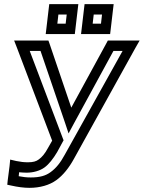

<svg xmlns="http://www.w3.org/2000/svg" viewBox="-20 -869 692 924"><path d="M614 -674H516H499L491 -659L323 -351L218 -660L213 -674H197H89H48L62 -638L231 -192L211 -157C196 -129 182 -113 167 -102C154 -92 139 -88 114 -88C96 -88 78 -90 59 -94L29 -101L26 -70L17 0L15 20L34 24C65 31 95 35 122 35C172 35 218 22 251 -2C283 -25 312 -61 336 -105L632 -639L652 -674H614ZM570 -624 292 -125C271 -86 250 -60 224 -41C200 -23 171 -15 128 -15C109 -15 90 -17 70 -21L72 -40C84 -39 96 -38 108 -38C140 -38 172 -47 194 -63C215 -78 236 -105 255 -137L280 -183L286 -194L282 -204L123 -624H175L293 -278L310 -227L338 -279L526 -624H570ZM343 -730 354 -824 357 -849H332H242H217L214 -824L203 -730L200 -705H225H315H340L343 -730ZM296 -755H256L261 -799H301L296 -755ZM513 -730 524 -824 527 -849H502H412H387L384 -824L373 -730L370 -705H395H485H510L513 -730ZM466 -755H426L431 -799H471L466 -755Z"/></svg>

Font: Gamestation Text Outline
Style: Italic
Weight: 400
Designer: Jonas Hecksher
Foundry: Jonas Hecksher, Playtypeª, e-types AS
Version: Version 1.003